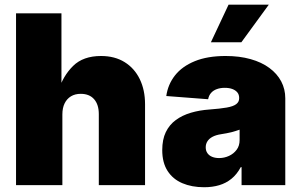

<svg xmlns="http://www.w3.org/2000/svg" viewBox="-20 -784 1276 813"><path d="M244.1 -299.3V0H47.9V-727.5H240.2V-398.9H227.1Q246.6 -462.4 289.3 -504.6Q332 -546.9 407.7 -546.9Q465.8 -546.9 507.6 -521Q549.3 -495.1 571.8 -449Q594.2 -402.8 594.2 -342.8V0H398.4V-300.8Q398.4 -341.3 378.4 -364Q358.4 -386.7 321.8 -386.7Q297.9 -386.7 280.5 -376.2Q263.2 -365.7 253.7 -346.4Q244.1 -327.1 244.1 -299.3Z M844.2 8.8Q792 8.8 752 -8.3Q711.9 -25.4 689.5 -60.3Q667 -95.2 667 -148.4Q667 -193.4 682.1 -224.6Q697.3 -255.9 724.6 -275.9Q752 -295.9 788.3 -306.6Q824.7 -317.4 866.7 -320.3Q912.6 -323.7 940.2 -328.6Q967.8 -333.5 980.2 -343Q992.7 -352.5 992.7 -367.7V-369.6Q992.7 -383.3 985.1 -392.6Q977.5 -401.9 964.1 -407Q950.7 -412.1 931.6 -412.1Q913.1 -412.1 898.2 -406.7Q883.3 -401.4 873.8 -390.6Q864.3 -379.9 861.3 -363.8L684.1 -377.4Q690.9 -426.3 720.9 -464.6Q751 -502.9 804.7 -524.9Q858.4 -546.9 935.5 -546.9Q994.1 -546.9 1041 -533.7Q1087.9 -520.5 1120.6 -496.3Q1153.3 -472.2 1170.7 -439.5Q1188 -406.7 1188 -367.7V0H1002.9V-76.2H999.5Q982.9 -45.4 960 -26.9Q937 -8.3 908.2 0.2Q879.4 8.8 844.2 8.8ZM907.7 -114.7Q929.7 -114.7 949.5 -123.8Q969.2 -132.8 981.9 -149.7Q994.6 -166.5 994.6 -190.9V-234.9Q986.8 -232.4 978.3 -229.5Q969.7 -226.6 959.7 -224.1Q949.7 -221.7 939.2 -219.7Q928.7 -217.8 916.5 -215.8Q894 -212.4 879.6 -204.6Q865.2 -196.8 858.2 -185.5Q851.1 -174.3 851.1 -160.2Q851.1 -145.5 858.4 -135.3Q865.7 -125 878.4 -119.9Q891.1 -114.7 907.7 -114.7ZM873 -605 947.8 -764.2H1118.2L1002 -605Z"/></svg>

Font: Inter 18pt Black
Style: Regular
Weight: 900
Designer: Rasmus Andersson
Foundry: rsms
Version: Version 4.001;git-66647c0bb